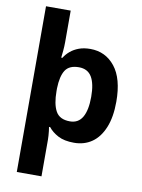

<svg xmlns="http://www.w3.org/2000/svg" viewBox="-105 -831 843 1141"><g transform="rotate(10 316.5 -260.0)"><path d="M588 -274Q588 -181 562 -117.5Q536 -54 490 -22Q444 10 382 10Q323 10 286 -9.5Q249 -29 227 -57H220Q222 -47 223.5 -33Q225 -19 226 -5.5Q227 8 227 19V240H78V-760H227V-569Q227 -545 224.5 -517.5Q222 -490 220 -475H227Q241 -498 262.5 -516Q284 -534 313.5 -545Q343 -556 382 -556Q474 -556 531 -484.5Q588 -413 588 -274ZM436 -276Q436 -356 411.5 -396.5Q387 -437 334 -437Q276 -437 252.5 -401Q229 -365 227 -291V-275Q227 -196 250.5 -153.5Q274 -111 336 -111Q387 -111 411.5 -153.5Q436 -196 436 -276Z"/></g></svg>

Font: Noto Sans Cham
Style: Bold
Weight: 700
Version: Version 2.002